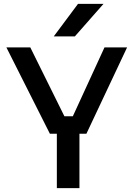

<svg xmlns="http://www.w3.org/2000/svg" viewBox="-20 -976 694 996"><path d="M368.2 -787.1H258.8L384.8 -956.1H517.1ZM392.1 0H274.9V-282.2H238.8L13.2 -730H137.2L314 -373H357.9L522 -730H639.2L428.2 -282.2H392.1Z"/></svg>

Font: Sora Medium
Style: Regular
Weight: 500
Designer: Jonathan Barnbrook, Julián Moncada
Foundry: Barnbrook Fonts
Version: Version 2.000